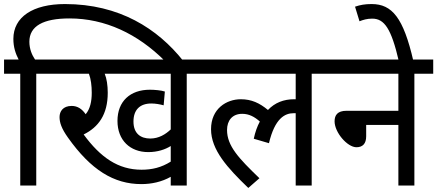

<svg xmlns="http://www.w3.org/2000/svg" viewBox="-20 -916 2159 948"><path d="M80 -552V0H159V-552H252V-622H153C138 -644 125 -674 125 -710C125 -787 193 -825 323 -825C499 -825 660 -749 794 -615H885C758 -775 569 -896 301 -896C142 -896 46 -832 46 -724C46 -683 57 -651 72 -622H0V-552Z M902 -552H996V-622H238V-552H419C429 -526 433 -492 433 -458C433 -415 425 -378 403 -352C385 -378 363 -393 334 -393C291 -393 274 -366 274 -338C274 -312 283 -282 316 -236C429 -77 542 -7 678 -7C728 -7 779 -18 823 -43V0H902ZM722 -232C674 -232 639 -257 639 -316C639 -374 671 -405 727 -405C748 -405 770 -401 788 -396L794 -464C777 -470 742 -473 720 -473C623 -473 560 -416 560 -319C560 -223 623 -165 712 -165C758 -165 796 -178 823 -195V-118C777 -89 731 -78 679 -78C563 -78 476 -139 393 -252C466 -288 512 -350 512 -458C512 -494 507 -528 497 -552H823V-277C798 -253 764 -232 722 -232Z M982 -552H1440V-426C1438 -426 1435 -426 1432 -426C1381 -426 1337 -409 1303 -373C1262 -407 1222 -426 1169 -426C1099 -426 1022 -380 1022 -278C1022 -176 1103 -87 1206 12L1261 -36C1158 -135 1101 -196 1101 -274C1101 -321 1127 -354 1176 -354C1210 -354 1237 -339 1263 -316C1250 -292 1240 -264 1233 -231L1308 -209C1337 -332 1387 -357 1429 -357C1433 -357 1436 -357 1440 -357V0H1519V-552H1613V-622H982Z M1599 -622V-552H1947V-369H1691C1647 -369 1632 -348 1632 -317C1632 -262 1695 -189 1740 -189C1771 -189 1788 -207 1788 -243V-299H1947V0H2026V-552H2119V-622Z M1949 -615H2021C1972 -828 1916 -896 1815 -896C1783 -896 1759 -892 1733 -883L1755 -811C1773 -818 1792 -824 1818 -824C1878 -824 1912 -774 1949 -615Z"/></svg>

Font: Noto Sans SemiCondensed
Style: Italic
Weight: 400
Width: 4
Italic angle: -12°
Designer: Monotype Design Team
Foundry: Monotype Imaging Inc.
Version: Version 2.013